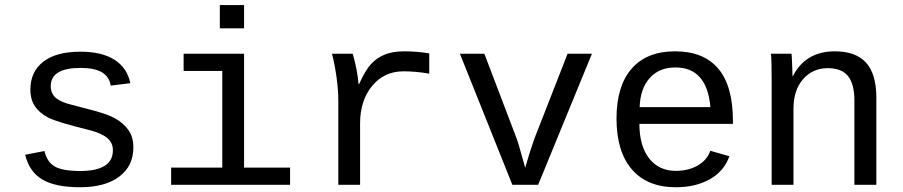

<svg xmlns="http://www.w3.org/2000/svg" viewBox="-20 -745 3641 774"><path d="M517.6 -150.9Q517.6 -75.7 460.7 -33Q403.8 9.8 303.2 9.8Q202.6 9.8 150.1 -21.7Q97.7 -53.2 81.5 -121.1L159.2 -136.2Q168.5 -94.2 199 -75Q229.5 -55.7 303.2 -55.7Q435.1 -55.7 435.1 -139.2Q435.1 -170.4 411.1 -189.7Q387.2 -209 337.9 -221.2Q209 -252.9 174.3 -271Q139.6 -289.1 121.1 -316.2Q102.5 -343.3 102.5 -383.8Q102.5 -455.6 154.3 -496.1Q206.1 -536.6 304.2 -536.6Q390.1 -536.6 441.4 -504.2Q492.7 -471.7 505.4 -409.7L426.3 -399.9Q420.9 -435.1 391.6 -453.1Q362.3 -471.2 304.2 -471.2Q184.6 -471.2 184.6 -397.5Q184.6 -368.2 204.8 -350.6Q225.1 -333 270 -322.3L328.1 -307.1Q407.7 -287.6 442.6 -268.6Q477.5 -249.5 497.6 -220.9Q517.6 -192.4 517.6 -150.9Z M963.9 -69.3H1149.4V0H669.9V-69.3H876V-459H720.2V-528.3H963.9ZM866.2 -630.9V-724.6H963.9V-630.9Z M1710.4 -448.2Q1655.8 -457.5 1606.9 -457.5Q1528.3 -457.5 1480 -398.4Q1431.6 -339.4 1431.6 -248V0H1343.8V-342.3Q1343.8 -379.4 1337.2 -429.7Q1330.6 -480 1318.4 -528.3H1401.9Q1421.4 -460.9 1425.3 -406.2H1427.7Q1452.1 -460.9 1475.6 -486.6Q1499 -512.2 1531.2 -525.1Q1563.5 -538.1 1609.9 -538.1Q1660.6 -538.1 1710.4 -529.8Z M2149.4 0H2045.4L1834 -528.3H1932.6L2063.5 -184.6L2071.8 -158.7L2097.2 -68.8L2114.3 -126L2133.3 -183.6L2268.1 -528.3H2366.2Z M2557.6 -245.6Q2557.6 -156.7 2596.9 -106.4Q2636.2 -56.2 2704.6 -56.2Q2754.9 -56.2 2792.7 -77.9Q2830.6 -99.6 2843.3 -137.2L2920.4 -115.2Q2898.9 -54.7 2841.6 -22.5Q2784.2 9.8 2704.6 9.8Q2589.4 9.8 2527.3 -62Q2465.3 -133.8 2465.3 -267.6Q2465.3 -397.9 2526.1 -468Q2586.9 -538.1 2701.7 -538.1Q2816.4 -538.1 2875.5 -468.3Q2934.6 -398.4 2934.6 -257.3V-245.6ZM2702.6 -473.1Q2637.2 -473.1 2599.1 -430.4Q2561 -387.7 2558.6 -313H2843.8Q2830.1 -473.1 2702.6 -473.1Z M3424.3 0V-339.4Q3424.3 -405.8 3398.7 -438Q3373 -470.2 3316.9 -470.2Q3256.3 -470.2 3217.5 -426Q3178.7 -381.8 3178.7 -306.2V0H3090.8V-415.5Q3090.8 -507.8 3087.9 -528.3H3170.9Q3171.4 -525.9 3171.9 -515.1Q3172.4 -504.4 3173.1 -490.5Q3173.8 -476.6 3174.8 -438H3176.3Q3227.5 -538.1 3345.2 -538.1Q3429.7 -538.1 3471.2 -492.4Q3512.7 -446.8 3512.7 -352.1V0Z"/></svg>

Font: Cousine
Style: Regular
Weight: 400
Monospace: yes
Designer: Steve Matteson
Foundry: Ascender Corporation
Version: Version 1.20